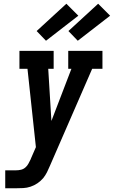

<svg xmlns="http://www.w3.org/2000/svg" viewBox="-20 -1007 609 1027"><path d="M8 0V-96H66Q79 -96 92 -99Q105 -102 115.5 -111Q126 -120 132.5 -132.5Q139 -145 145 -157V-158Q145 -158 145 -158Q145 -158 145 -158L172 -220L127 -639H84V-735H267V-639H238L255 -360L362 -639H345V-735H528V-639H473L247 -120Q240 -103 231.5 -86Q223 -69 211 -54Q197 -38 180 -26.5Q163 -15 143.5 -8.5Q124 -2 104.5 -1Q85 0 66 0ZM396 -789 346 -841 505 -987 569 -923ZM226 -789 176 -841 335 -987 399 -923Z"/></svg>

Font: Iosevka Slab Oblique
Style: Bold
Weight: 700
Italic angle: -9°
Monospace: yes
Designer: Belleve Invis
Foundry: Belleve Invis
Version: Version 11.1.1; ttfautohint (v1.8.3)